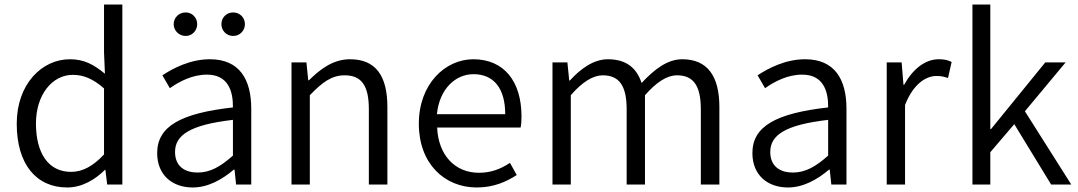

<svg xmlns="http://www.w3.org/2000/svg" viewBox="-20 -816 4768 849"><path d="M277 13C343 13 401 -22 444 -65H446L454 0H521V-796H440V-584L444 -490C395 -530 353 -554 289 -554C165 -554 54 -444 54 -269C54 -89 141 13 277 13ZM294 -56C195 -56 139 -137 139 -270C139 -396 210 -485 302 -485C349 -485 391 -468 440 -425V-133C392 -82 346 -56 294 -56Z M832 13C900 13 962 -22 1014 -66H1017L1024 0H1091V-335C1091 -465 1039 -554 908 -554C821 -554 745 -514 698 -483L731 -426C772 -455 830 -486 895 -486C988 -486 1011 -414 1010 -341C778 -315 675 -257 675 -139C675 -41 743 13 832 13ZM854 -53C799 -53 754 -79 754 -144C754 -218 819 -264 1010 -286V-128C955 -79 909 -53 854 -53ZM801 -657C830 -657 852 -681 852 -709C852 -738 830 -761 801 -761C771 -761 748 -738 748 -709C748 -681 771 -657 801 -657ZM1011 -657C1041 -657 1063 -681 1063 -709C1063 -738 1041 -761 1011 -761C981 -761 959 -738 959 -709C959 -681 981 -657 1011 -657Z M1269 0H1350V-395C1406 -453 1447 -483 1504 -483C1579 -483 1611 -437 1611 -333V0H1693V-343C1693 -481 1641 -554 1528 -554C1454 -554 1398 -512 1346 -461H1343L1335 -540H1269Z M2088 13C2163 13 2218 -12 2265 -42L2235 -96C2195 -69 2151 -52 2098 -52C1990 -52 1918 -132 1913 -252H2282C2285 -265 2286 -283 2286 -301C2286 -457 2208 -554 2073 -554C1949 -554 1832 -445 1832 -269C1832 -92 1946 13 2088 13ZM1912 -311C1923 -423 1994 -488 2074 -488C2162 -488 2214 -427 2214 -311Z M2423 0H2504V-395C2555 -454 2603 -483 2645 -483C2718 -483 2751 -437 2751 -333V0H2832V-395C2884 -454 2930 -483 2974 -483C3046 -483 3079 -437 3079 -333V0H3161V-343C3161 -481 3107 -554 2997 -554C2932 -554 2875 -511 2817 -449C2796 -513 2752 -554 2668 -554C2605 -554 2547 -512 2500 -460H2497L2489 -540H2423Z M3464 13C3532 13 3594 -22 3646 -66H3649L3656 0H3723V-335C3723 -465 3671 -554 3540 -554C3453 -554 3377 -514 3330 -483L3363 -426C3404 -455 3462 -486 3527 -486C3620 -486 3643 -414 3642 -341C3410 -315 3307 -257 3307 -139C3307 -41 3375 13 3464 13ZM3486 -53C3431 -53 3386 -79 3386 -144C3386 -218 3451 -264 3642 -286V-128C3587 -79 3541 -53 3486 -53Z M3901 0H3982V-352C4019 -446 4075 -480 4121 -480C4142 -480 4154 -477 4172 -471L4188 -542C4170 -551 4154 -554 4131 -554C4070 -554 4015 -509 3978 -441H3975L3967 -540H3901Z M4280 0H4359V-143L4465 -267L4628 0H4717L4512 -324L4692 -540H4602L4362 -245H4359V-796H4280Z"/></svg>

Font: Genne Gothic Normal
Style: Regular
Weight: 350
Designer: Ryoko NISHIZUKA (kana & ideographs); Paul D. Hunt (Latin, Greek & Cyrillic); Wenlong ZHANG (bopomofo); Sandoll Communica
Foundry: Adobe Systems Incorporated
Version: Version 1.004;PS 1.004;hotconv 16.6.51;makeotf.lib2.5.65220